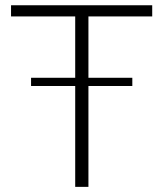

<svg xmlns="http://www.w3.org/2000/svg" viewBox="-20 -728 636 748"><path d="M324.5 -664V-425H495.5V-393H324.5V0H273V-393H101V-425H273V-664H23V-707.5H573V-664Z"/></svg>

Font: LatoLatin Light
Style: Regular
Weight: 300
Designer: Lukasz Dziedzic with Adam Twardoch and Botio Nikoltchev
Foundry: tyPoland Lukasz Dziedzic
Version: Version 2.015; 2015-08-06; http://www.latofonts.com/